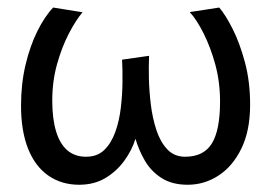

<svg xmlns="http://www.w3.org/2000/svg" viewBox="-20 -482 726 514"><path d="M191.8 12.6Q144.5 12.6 109.3 -12Q74.1 -36.5 55.2 -83.9Q36.3 -131.4 36.3 -199.1Q36.3 -257.4 48.3 -308.1Q60.3 -358.9 80.1 -398.8Q100 -438.6 122.3 -461.8L201 -449.2Q182.7 -427.7 164.1 -391.7Q145.4 -355.6 132.7 -310.1Q119.9 -264.6 119.9 -212.5Q119.9 -164.5 130 -130.8Q140.1 -97 160.2 -79.7Q180.2 -62.4 210.5 -62.4Q240.6 -62.4 259.3 -80.7Q278.1 -99.1 288.8 -129Q299.4 -158.9 303.5 -193.9Q307.6 -228.9 307.9 -262.7Q308.3 -296.4 306.8 -322.3L379.1 -332.6Q377.9 -307.2 378.6 -272.5Q379.4 -237.7 383.9 -201.1Q388.5 -164.4 399 -133Q409.4 -101.6 428.1 -82Q446.7 -62.4 475.5 -62.4Q525.3 -62.4 547.2 -98Q569.1 -133.6 569.1 -210.2Q569.1 -262.3 556.5 -308.8Q543.8 -355.3 525.3 -392.1Q506.8 -429 488 -449.7L566.9 -461.8Q583.4 -442.9 602.6 -405Q621.8 -367.1 635.7 -315.3Q649.6 -263.6 649.6 -201.7Q649.6 -132.6 626.4 -84.7Q603.1 -36.8 565.1 -12.1Q527.2 12.6 482.5 12.6Q440.3 12.6 412.2 -5.6Q384 -23.8 367.7 -52.1Q351.4 -80.4 342.7 -110.4Q333.4 -80.2 312.9 -51.9Q292.4 -23.5 262.3 -5.5Q232.3 12.6 191.8 12.6Z"/></svg>

Font: Ancizar Sans Thin
Style: Regular
Weight: 100
Designer: Cesar Puertas, Viviana Monsalve, Julian Moncada, Julian Prieto, Jose Castro, Mariel Hernandez, Felipe Aragon, Sara Alarc
Version: Version 8.100